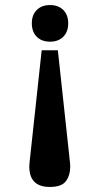

<svg xmlns="http://www.w3.org/2000/svg" viewBox="-20 -527 395 760"><path d="M106 -435Q106 -468 125.5 -487.5Q145 -507 178 -507Q211 -507 230.5 -487.5Q250 -468 250 -435Q250 -401 230.5 -381.5Q211 -362 178 -362Q145 -362 125.5 -381.5Q106 -401 106 -435ZM96 132 97 116 145 -328H209L257 116L258 132Q258 167 241 190Q224 213 177 213Q96 213 96 132Z"/></svg>

Font: Trirong
Style: Bold
Weight: 700
Designer: Katatrad Team
Foundry: CadsonDemak
Version: Version 1.001